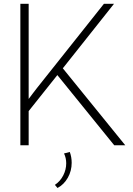

<svg xmlns="http://www.w3.org/2000/svg" viewBox="-20 -752 686 994"><path d="M128.4 0H85.4V-732.4H128.4V-239.7Q140.1 -255.4 150.4 -269Q160.6 -282.7 171.9 -296.9L518.1 -732.4H570.3L305.2 -398.4L628.4 0H571.3L276.9 -363.3L128.4 -176.8ZM277.8 221.2 264.2 205.1Q292 186.5 307.4 156.2Q322.8 126 322.8 93.3Q322.8 65.9 311.5 42.5L341.3 34.7Q351.1 61 351.1 90.8Q351.1 132.8 331.1 168.2Q311 203.6 277.8 221.2Z"/></svg>

Font: Kumbh Sans ExtraLight
Style: Regular
Weight: 250
Version: Version 1.005